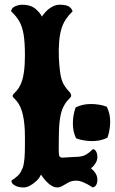

<svg xmlns="http://www.w3.org/2000/svg" viewBox="-20 -783 495 827"><path d="M82 24.4Q60.5 24.4 46.9 17.3Q33.2 10.3 30.8 2.4L28.8 -4.9Q62.5 -26.4 70.3 -43.9L77.6 -59.6Q80.1 -64.9 82.5 -78.6L85.4 -100.1Q86.4 -108.4 86.9 -126.7Q87.4 -145 87.4 -156.2V-192.9Q87.4 -305.2 52.7 -346.7Q48.8 -351.6 45.4 -355Q42 -358.4 39.6 -360.8Q34.2 -366.2 34.2 -370.1Q34.2 -374 39.6 -379.4Q44.9 -384.3 53 -393.6Q61 -402.8 68.8 -419.4Q87.4 -459.5 87.4 -543.5Q87.4 -599.6 81.8 -633.8Q76.2 -668 63.5 -690.4Q50.8 -712.9 28.3 -733.9Q28.3 -751.5 55.7 -759.8Q72.3 -764.6 95 -761.2Q117.7 -757.8 133.3 -744.6Q152.3 -728.5 160.6 -711.4Q163.1 -716.3 172.6 -727.3Q182.1 -738.3 190.9 -745.1Q215.3 -762.7 234.9 -762.7Q269.5 -762.7 280.3 -752.4Q291 -743.2 292.5 -733.9Q258.8 -701.7 246.6 -665Q237.8 -639.6 234.9 -604Q231.9 -568.4 233.6 -533.2Q235.4 -498 238.8 -472.7Q244.1 -435.5 255.6 -417.2Q267.1 -398.9 276.9 -389.6Q286.6 -380.4 286.6 -370.1Q286.6 -366.2 281.2 -360.8Q275.9 -356 267.8 -346.4Q259.8 -336.9 252 -320.8Q233.4 -282.2 233.4 -192.9L232.9 -138.2Q232.9 -117.2 235.8 -110.4Q238.8 -104 249 -104L297.9 -106.9Q329.6 -106.9 345.2 -114.3Q360.8 -121.6 379.9 -140.6Q391.6 -140.6 397.5 -122.1Q399.4 -116.2 399.4 -104.5Q399.4 -94.2 392.6 -82Q382.3 -64.5 371.6 -58.6Q399.4 -35.2 399.4 -10.3Q399.4 19.5 379.9 24.4Q334 -4.9 309.6 -4.9Q289.6 -4.9 275.6 2.4Q261.7 9.8 250.2 17.1Q238.8 24.4 226.1 24.4Q194.3 24.4 156.2 -31.2Q149.9 -14.6 134.3 -1.5Q105.5 24.4 82 24.4ZM377.4 -175.3Q341.3 -175.3 308.1 -187Q293.9 -214.4 293.9 -251.5Q293.9 -287.1 305.7 -320.3Q335 -335 371.1 -335Q407.7 -335 439.5 -323.7Q454.6 -294.9 454.6 -259.3Q454.6 -224.6 442.9 -189.9Q413.6 -175.3 377.4 -175.3Z"/></svg>

Font: Sancreek
Style: Regular
Weight: 400
Designer: Vernon Adams
Foundry: Vernon Adams
Version: Version 1.100; ttfautohint (v1.8.4.7-5d5b)